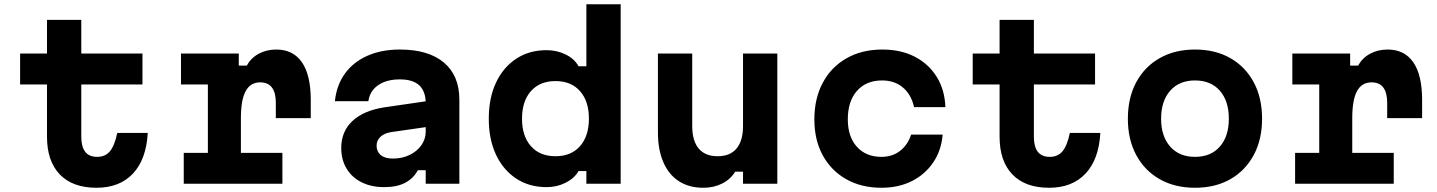

<svg xmlns="http://www.w3.org/2000/svg" viewBox="-20 -868 6790 907"><path d="M364 -774V-615H653V-469H364V-222Q364 -175 382.5 -151Q401 -127 439 -127Q477 -127 499 -153Q521 -179 534 -240H678Q671 -115 608 -48Q545 19 436 19Q323 19 262.5 -44Q202 -107 202 -222V-469H75V-615H202V-774Z M835 -615H1108V-558H1146Q1165 -594 1202 -614Q1239 -634 1285 -634Q1365 -634 1406.5 -573.5Q1448 -513 1448 -396V-310H1283V-382Q1283 -479 1209 -479Q1163 -479 1140.5 -437.5Q1118 -396 1118 -310V-146H1314V0H848V-146H962V-469H835Z M2002 -391V-269L1828 -244Q1796 -239 1777.5 -222Q1759 -205 1759 -180Q1759 -152 1778.5 -135.5Q1798 -119 1836 -119Q1880 -119 1915 -136Q1950 -153 1970.5 -182Q1991 -211 1991 -246V-380Q1991 -436 1961 -464.5Q1931 -493 1868 -493Q1826 -493 1794.5 -480.5Q1763 -468 1744 -445.5Q1725 -423 1720 -390H1562Q1570 -466 1609.5 -520.5Q1649 -575 1715.5 -604.5Q1782 -634 1869 -634Q2004 -634 2077 -572.5Q2150 -511 2150 -397V0H1991V-64H1954Q1933 -25 1894 -4.5Q1855 16 1795 16Q1734 16 1688 -7Q1642 -30 1617 -72Q1592 -114 1592 -169Q1592 -247 1645 -296.5Q1698 -346 1796 -361Z M2562 16Q2480 16 2418.5 -24.5Q2357 -65 2323 -137.5Q2289 -210 2289 -307Q2289 -405 2323 -477.5Q2357 -550 2418.5 -590.5Q2480 -631 2562 -631Q2611 -631 2652.5 -610.5Q2694 -590 2713 -555H2750V-848H2912V0H2750V-60H2713Q2694 -26 2652.5 -5Q2611 16 2562 16ZM2604 -130Q2678 -130 2720 -177.5Q2762 -225 2762 -308Q2762 -390 2720 -437.5Q2678 -485 2604 -485Q2530 -485 2488 -437.5Q2446 -390 2446 -307Q2446 -225 2488 -177.5Q2530 -130 2604 -130Z M3652 -615V0H3490V-57H3453Q3431 -21 3391.5 -1Q3352 19 3303 19Q3235 19 3187 -12Q3139 -43 3113.5 -102Q3088 -161 3088 -243V-615H3250V-273Q3250 -203 3280.5 -166.5Q3311 -130 3370 -130Q3429 -130 3459.5 -166.5Q3490 -203 3490 -273V-615Z M4144 19Q4049 19 3977.5 -21.5Q3906 -62 3866.5 -134.5Q3827 -207 3827 -304Q3827 -403 3867 -477.5Q3907 -552 3979.5 -593Q4052 -634 4148 -634Q4236 -634 4301.5 -600Q4367 -566 4405 -505Q4443 -444 4446 -362H4298Q4285 -421 4245.5 -454.5Q4206 -488 4147 -488Q4072 -488 4028.5 -439Q3985 -390 3985 -304Q3985 -222 4028 -174.5Q4071 -127 4144 -127Q4195 -127 4231.5 -155Q4268 -183 4284 -232H4433Q4427 -157 4388 -100Q4349 -43 4286.5 -12Q4224 19 4144 19Z M4864 -774V-615H5153V-469H4864V-222Q4864 -175 4882.5 -151Q4901 -127 4939 -127Q4977 -127 4999 -153Q5021 -179 5034 -240H5178Q5171 -115 5108 -48Q5045 19 4936 19Q4823 19 4762.5 -44Q4702 -107 4702 -222V-469H4575V-615H4702V-774Z M5625 19Q5530 19 5458.5 -21.5Q5387 -62 5347.5 -135.5Q5308 -209 5308 -307Q5308 -406 5347.5 -479.5Q5387 -553 5458.5 -593.5Q5530 -634 5625 -634Q5721 -634 5792 -593.5Q5863 -553 5902.5 -479.5Q5942 -406 5942 -307Q5942 -209 5902.5 -135.5Q5863 -62 5792 -21.5Q5721 19 5625 19ZM5625 -127Q5700 -127 5742.5 -175.5Q5785 -224 5785 -307Q5785 -391 5742.5 -439.5Q5700 -488 5625 -488Q5551 -488 5508 -439.5Q5465 -391 5465 -307Q5465 -224 5508 -175.5Q5551 -127 5625 -127Z M6085 -615H6358V-558H6396Q6415 -594 6452 -614Q6489 -634 6535 -634Q6615 -634 6656.5 -573.5Q6698 -513 6698 -396V-310H6533V-382Q6533 -479 6459 -479Q6413 -479 6390.5 -437.5Q6368 -396 6368 -310V-146H6564V0H6098V-146H6212V-469H6085Z"/></svg>

Font: Martian Mono SemiExpanded
Style: Bold
Weight: 700
Width: 6
Designer: Roman Shamin
Foundry: Evil Martians
Version: Version 1.000